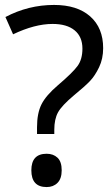

<svg xmlns="http://www.w3.org/2000/svg" viewBox="-20 -744 454 778"><path d="M130 -201V-228Q130 -285 148 -321Q166 -357 214 -398Q275 -450 294.5 -477Q314 -504 314 -547Q314 -595 282.5 -621Q251 -647 193 -647Q121 -647 33 -605L2 -675Q95 -724 199 -724Q293 -724 345.5 -677.5Q398 -631 398 -549Q398 -506 381.5 -471.5Q365 -437 344.5 -415.5Q324 -394 280 -358Q230 -316 215 -288.5Q200 -261 200 -218V-201ZM107 -54Q107 -121 169 -121Q196 -121 213 -105Q230 -89 230 -54Q230 -20 213 -3Q196 14 169 14Q107 14 107 -54Z"/></svg>

Font: Advent Sans Logo
Style: Regular
Weight: 400
Designer: Types & Symbols
Foundry: Types & Symbols
Version: Version 1.002